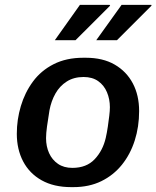

<svg xmlns="http://www.w3.org/2000/svg" viewBox="-20 -758 642 788"><path d="M272 10Q201 10 151 -18Q101 -46 75 -95.5Q49 -145 49 -209Q49 -267 65.5 -322.5Q82 -378 115 -423Q148 -468 200 -494.5Q252 -521 322 -521H332Q402 -521 450.5 -493Q499 -465 525 -416Q551 -367 551 -302Q551 -238 533 -181.5Q515 -125 480.5 -82Q446 -39 396 -14.5Q346 10 281 10ZM277 -69Q335 -69 368.5 -104.5Q402 -140 414 -192Q419 -214 422.5 -238Q426 -262 428.5 -283Q431 -304 431 -318Q431 -351 419 -379.5Q407 -408 383 -425Q359 -442 323 -442Q283 -442 254 -423.5Q225 -405 207.5 -374Q190 -343 183 -305Q177 -269 173 -239.5Q169 -210 169 -191Q169 -157 181.5 -129.5Q194 -102 218 -85.5Q242 -69 277 -69ZM375 -593 479 -738H601L602 -735L460 -593ZM205 -593 308 -738H430L432 -735L290 -593Z"/></svg>

Font: Chivo Mono Medium
Style: Italic
Weight: 500
Italic angle: -8.05°
Monospace: yes
Designer: Hector Gatti
Foundry: Omnibus-Type
Version: Version 1.008